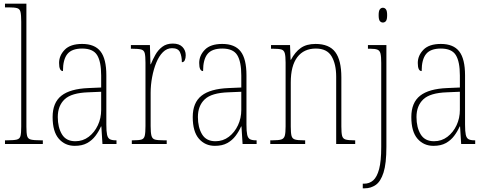

<svg xmlns="http://www.w3.org/2000/svg" viewBox="-20 -780 2637 1040"><path d="M7 0V-20H18Q55 -20 71 -24Q87 -28 91 -43.5Q95 -59 95 -94V-662Q95 -699 91 -715.5Q87 -732 72.5 -736Q58 -740 28 -740H7V-760H123V-94Q123 -59 127 -43.5Q131 -28 147.5 -24Q164 -20 200 -20H212V0Z M385 10Q332 10 298.5 -28.5Q265 -67 265 -146Q265 -224 312.5 -261.5Q360 -299 459 -303L528 -306V-371Q528 -446 506 -481.5Q484 -517 425 -517Q369 -517 345 -487.5Q321 -458 321 -395Q300 -395 300 -439Q300 -479 330.5 -510.5Q361 -542 425 -542Q493 -542 524.5 -501.5Q556 -461 556 -372V-105Q556 -68 560 -50Q564 -32 575 -26Q586 -20 607 -20H611V0H535L529 -95H527Q515 -68 497 -44Q479 -20 452 -5Q425 10 385 10ZM388 -15Q429 -15 460.5 -39Q492 -63 510 -101.5Q528 -140 528 -185V-283L458 -280Q367 -277 330 -242Q293 -207 293 -146Q293 -90 315.5 -52.5Q338 -15 388 -15Z M694 0V-20H701Q732 -20 746 -24Q760 -28 764 -44.5Q768 -61 768 -97V-441Q768 -476 764 -492Q760 -508 744.5 -512Q729 -516 696 -516H689V-536H792L795 -432H797Q807 -457 821.5 -483Q836 -509 859 -526.5Q882 -544 916 -544Q951 -544 968.5 -525.5Q986 -507 986 -481Q986 -465 981 -454Q976 -443 965 -443Q965 -475 955 -497Q945 -519 912 -519Q884 -519 862.5 -497.5Q841 -476 826.5 -440.5Q812 -405 804 -362Q796 -319 796 -277V-97Q796 -61 800.5 -44.5Q805 -28 819.5 -24Q834 -20 865 -20H883V0Z M1144 10Q1091 10 1057.5 -28.5Q1024 -67 1024 -146Q1024 -224 1071.5 -261.5Q1119 -299 1218 -303L1287 -306V-371Q1287 -446 1265 -481.5Q1243 -517 1184 -517Q1128 -517 1104 -487.5Q1080 -458 1080 -395Q1059 -395 1059 -439Q1059 -479 1089.5 -510.5Q1120 -542 1184 -542Q1252 -542 1283.5 -501.5Q1315 -461 1315 -372V-105Q1315 -68 1319 -50Q1323 -32 1334 -26Q1345 -20 1366 -20H1370V0H1294L1288 -95H1286Q1274 -68 1256 -44Q1238 -20 1211 -5Q1184 10 1144 10ZM1147 -15Q1188 -15 1219.5 -39Q1251 -63 1269 -101.5Q1287 -140 1287 -185V-283L1217 -280Q1126 -277 1089 -242Q1052 -207 1052 -146Q1052 -90 1074.5 -52.5Q1097 -15 1147 -15Z M1444 0V-20H1457Q1489 -20 1503.5 -24.5Q1518 -29 1522.5 -44.5Q1527 -60 1527 -95V-441Q1527 -476 1522.5 -492Q1518 -508 1504 -512Q1490 -516 1460 -516H1448V-536H1551L1554 -456H1556Q1578 -498 1609 -520Q1640 -542 1689 -542Q1763 -542 1796 -498Q1829 -454 1829 -361V-95Q1829 -60 1833 -44.5Q1837 -29 1851.5 -24.5Q1866 -20 1897 -20H1904V0H1801V-364Q1801 -433 1776 -475Q1751 -517 1691 -517Q1626 -517 1590.5 -470.5Q1555 -424 1555 -333V-95Q1555 -60 1559 -44.5Q1563 -29 1577.5 -24.5Q1592 -20 1624 -20H1633V0Z M2054 -658Q2044 -658 2037.5 -666Q2031 -674 2031 -698Q2031 -721 2037.5 -729.5Q2044 -738 2054 -738Q2064 -738 2070.5 -729.5Q2077 -721 2077 -698Q2077 -674 2070.5 -666Q2064 -658 2054 -658ZM1945 240V215H1952Q1981 215 2001.5 197Q2022 179 2033.5 136Q2045 93 2045 16V-439Q2045 -474 2041 -490Q2037 -506 2024.5 -511Q2012 -516 1986 -516H1973V-536H2073V15Q2073 106 2057.5 154.5Q2042 203 2015.5 221.5Q1989 240 1956 240Z M2328 10Q2275 10 2241.5 -28.5Q2208 -67 2208 -146Q2208 -224 2255.5 -261.5Q2303 -299 2402 -303L2471 -306V-371Q2471 -446 2449 -481.5Q2427 -517 2368 -517Q2312 -517 2288 -487.5Q2264 -458 2264 -395Q2243 -395 2243 -439Q2243 -479 2273.5 -510.5Q2304 -542 2368 -542Q2436 -542 2467.5 -501.5Q2499 -461 2499 -372V-105Q2499 -68 2503 -50Q2507 -32 2518 -26Q2529 -20 2550 -20H2554V0H2478L2472 -95H2470Q2458 -68 2440 -44Q2422 -20 2395 -5Q2368 10 2328 10ZM2331 -15Q2372 -15 2403.5 -39Q2435 -63 2453 -101.5Q2471 -140 2471 -185V-283L2401 -280Q2310 -277 2273 -242Q2236 -207 2236 -146Q2236 -90 2258.5 -52.5Q2281 -15 2331 -15Z"/></svg>

Font: Noto Serif Lao Condensed Thin
Style: Regular
Weight: 100
Width: 3
Designer: Monotype Design Team
Foundry: Monotype Imaging Inc.
Version: Version 2.003; ttfautohint (v1.8.4.7-5d5b)